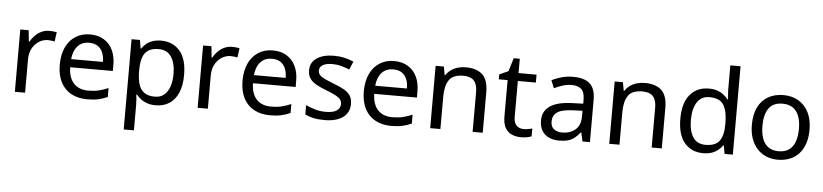

<svg xmlns="http://www.w3.org/2000/svg" viewBox="-52 -1083 7054 1645"><g transform="rotate(5 3475.0 -260.0)"><path d="M335 -546Q350 -546 367.5 -544.5Q385 -543 398 -540L387 -459Q374 -462 358.5 -464Q343 -466 329 -466Q298 -466 270 -453Q242 -440 220 -416.5Q198 -393 185.5 -360Q173 -327 173 -286V0H85V-536H157L167 -438H171Q188 -468 212 -492.5Q236 -517 267 -531.5Q298 -546 335 -546Z M685 -546Q754 -546 803.5 -516Q853 -486 879.5 -431.5Q906 -377 906 -304V-251H539Q541 -160 585.5 -112.5Q630 -65 710 -65Q761 -65 800.5 -74.5Q840 -84 882 -102V-25Q841 -7 801 1.5Q761 10 706 10Q630 10 571.5 -21Q513 -52 480.5 -113.5Q448 -175 448 -264Q448 -352 477.5 -415Q507 -478 560.5 -512Q614 -546 685 -546ZM684 -474Q621 -474 584.5 -433.5Q548 -393 541 -321H814Q814 -367 800 -401Q786 -435 757.5 -454.5Q729 -474 684 -474Z M1297 -546Q1396 -546 1456.5 -477Q1517 -408 1517 -269Q1517 -178 1489.5 -115.5Q1462 -53 1412.5 -21.5Q1363 10 1296 10Q1255 10 1223 -1Q1191 -12 1168.5 -29.5Q1146 -47 1130 -68H1124Q1126 -51 1128 -25Q1130 1 1130 20V240H1042V-536H1114L1126 -463H1130Q1146 -486 1168.5 -505Q1191 -524 1222.5 -535Q1254 -546 1297 -546ZM1281 -472Q1227 -472 1194 -451.5Q1161 -431 1146 -390Q1131 -349 1130 -286V-269Q1130 -203 1144 -157Q1158 -111 1191.5 -87Q1225 -63 1283 -63Q1332 -63 1363.5 -90Q1395 -117 1410.5 -163.5Q1426 -210 1426 -270Q1426 -362 1390.5 -417Q1355 -472 1281 -472Z M1907 -546Q1922 -546 1939.5 -544.5Q1957 -543 1970 -540L1959 -459Q1946 -462 1930.5 -464Q1915 -466 1901 -466Q1870 -466 1842 -453Q1814 -440 1792 -416.5Q1770 -393 1757.5 -360Q1745 -327 1745 -286V0H1657V-536H1729L1739 -438H1743Q1760 -468 1784 -492.5Q1808 -517 1839 -531.5Q1870 -546 1907 -546Z M2257 -546Q2326 -546 2375.5 -516Q2425 -486 2451.5 -431.5Q2478 -377 2478 -304V-251H2111Q2113 -160 2157.5 -112.5Q2202 -65 2282 -65Q2333 -65 2372.5 -74.5Q2412 -84 2454 -102V-25Q2413 -7 2373 1.5Q2333 10 2278 10Q2202 10 2143.5 -21Q2085 -52 2052.5 -113.5Q2020 -175 2020 -264Q2020 -352 2049.5 -415Q2079 -478 2132.5 -512Q2186 -546 2257 -546ZM2256 -474Q2193 -474 2156.5 -433.5Q2120 -393 2113 -321H2386Q2386 -367 2372 -401Q2358 -435 2329.5 -454.5Q2301 -474 2256 -474Z M2963 -148Q2963 -96 2937 -61Q2911 -26 2863 -8Q2815 10 2749 10Q2693 10 2652.5 1Q2612 -8 2581 -24V-104Q2613 -88 2658.5 -74.5Q2704 -61 2751 -61Q2818 -61 2848 -82.5Q2878 -104 2878 -140Q2878 -160 2867 -176Q2856 -192 2827.5 -208Q2799 -224 2746 -244Q2694 -264 2657 -284Q2620 -304 2600 -332Q2580 -360 2580 -404Q2580 -472 2635.5 -509Q2691 -546 2781 -546Q2830 -546 2872.5 -536.5Q2915 -527 2952 -510L2922 -440Q2888 -454 2851 -464Q2814 -474 2775 -474Q2721 -474 2692.5 -456.5Q2664 -439 2664 -409Q2664 -387 2677 -371.5Q2690 -356 2720.5 -341.5Q2751 -327 2802 -307Q2853 -288 2889 -268Q2925 -248 2944 -219.5Q2963 -191 2963 -148Z M3300 -546Q3369 -546 3418.5 -516Q3468 -486 3494.5 -431.5Q3521 -377 3521 -304V-251H3154Q3156 -160 3200.5 -112.5Q3245 -65 3325 -65Q3376 -65 3415.5 -74.5Q3455 -84 3497 -102V-25Q3456 -7 3416 1.5Q3376 10 3321 10Q3245 10 3186.5 -21Q3128 -52 3095.5 -113.5Q3063 -175 3063 -264Q3063 -352 3092.5 -415Q3122 -478 3175.5 -512Q3229 -546 3300 -546ZM3299 -474Q3236 -474 3199.5 -433.5Q3163 -393 3156 -321H3429Q3429 -367 3415 -401Q3401 -435 3372.5 -454.5Q3344 -474 3299 -474Z M3915 -546Q4011 -546 4060 -499.5Q4109 -453 4109 -349V0H4022V-343Q4022 -408 3993 -440Q3964 -472 3902 -472Q3813 -472 3779 -422Q3745 -372 3745 -278V0H3657V-536H3728L3741 -463H3746Q3764 -491 3790.5 -509.5Q3817 -528 3849 -537Q3881 -546 3915 -546Z M4454 -62Q4474 -62 4495 -65.5Q4516 -69 4529 -73V-6Q4515 1 4489 5.5Q4463 10 4439 10Q4397 10 4361.5 -4.5Q4326 -19 4304 -55Q4282 -91 4282 -156V-468H4206V-510L4283 -545L4318 -659H4370V-536H4525V-468H4370V-158Q4370 -109 4393.5 -85.5Q4417 -62 4454 -62Z M4839 -545Q4937 -545 4984 -502Q5031 -459 5031 -365V0H4967L4950 -76H4946Q4923 -47 4898.5 -27.5Q4874 -8 4842.5 1Q4811 10 4766 10Q4718 10 4679.5 -7Q4641 -24 4619 -59.5Q4597 -95 4597 -149Q4597 -229 4660 -272.5Q4723 -316 4854 -320L4945 -323V-355Q4945 -422 4916 -448Q4887 -474 4834 -474Q4792 -474 4754 -461.5Q4716 -449 4683 -433L4656 -499Q4691 -518 4739 -531.5Q4787 -545 4839 -545ZM4865 -259Q4765 -255 4726.5 -227Q4688 -199 4688 -148Q4688 -103 4715.5 -82Q4743 -61 4786 -61Q4854 -61 4899 -98.5Q4944 -136 4944 -214V-262Z M5455 -546Q5551 -546 5600 -499.5Q5649 -453 5649 -349V0H5562V-343Q5562 -408 5533 -440Q5504 -472 5442 -472Q5353 -472 5319 -422Q5285 -372 5285 -278V0H5197V-536H5268L5281 -463H5286Q5304 -491 5330.5 -509.5Q5357 -528 5389 -537Q5421 -546 5455 -546Z M6005 10Q5905 10 5845 -59.5Q5785 -129 5785 -267Q5785 -405 5845.5 -475.5Q5906 -546 6006 -546Q6048 -546 6079 -535.5Q6110 -525 6133 -507Q6156 -489 6172 -467H6178Q6177 -480 6174.5 -505.5Q6172 -531 6172 -546V-760H6260V0H6189L6176 -72H6172Q6156 -49 6133 -30.5Q6110 -12 6078.5 -1Q6047 10 6005 10ZM6019 -63Q6104 -63 6138.5 -109.5Q6173 -156 6173 -250V-266Q6173 -366 6140 -419.5Q6107 -473 6018 -473Q5947 -473 5911.5 -416.5Q5876 -360 5876 -265Q5876 -169 5911.5 -116Q5947 -63 6019 -63Z M6896 -269Q6896 -202 6878.5 -150.5Q6861 -99 6828.5 -63Q6796 -27 6749.5 -8.5Q6703 10 6646 10Q6593 10 6548 -8.5Q6503 -27 6470 -63Q6437 -99 6418.5 -150.5Q6400 -202 6400 -269Q6400 -358 6430 -419.5Q6460 -481 6516 -513.5Q6572 -546 6649 -546Q6722 -546 6777.5 -513.5Q6833 -481 6864.5 -419.5Q6896 -358 6896 -269ZM6491 -269Q6491 -206 6507.5 -159.5Q6524 -113 6559 -88Q6594 -63 6648 -63Q6702 -63 6737 -88Q6772 -113 6788.5 -159.5Q6805 -206 6805 -269Q6805 -333 6788 -378Q6771 -423 6736.5 -447.5Q6702 -472 6647 -472Q6565 -472 6528 -418Q6491 -364 6491 -269Z"/></g></svg>

Font: umalayalam85
Style: Book
Weight: 400
Designer: Jelle Bosma - Monotype Design Team
Foundry: Monotype Imaging Inc.
Version: Version 2.003